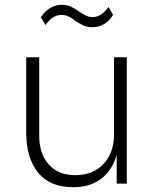

<svg xmlns="http://www.w3.org/2000/svg" viewBox="-20 -763 652 798"><path d="M89 -211V-525H143V-199Q143 -124 182.5 -79.5Q222 -35 293 -35Q367 -35 410.5 -82Q454 -129 454 -205V-525H507V0H465V-120Q447 -56 401 -20.5Q355 15 285 15H282Q188 15 138.5 -45.5Q89 -106 89 -211ZM292 -677Q277 -689 264 -695Q251 -701 235 -701Q199 -701 169 -659L150 -691Q166 -716 188 -729.5Q210 -743 236 -743Q258 -743 274.5 -735.5Q291 -728 309 -715Q325 -704 337.5 -698Q350 -692 365 -692Q401 -692 431 -734L450 -701Q418 -650 363 -650Q342 -650 327 -657Q312 -664 292 -677Z"/></svg>

Font: Sora-SIA ExtraLight
Style: Regular
Weight: 200
Designer: Jonathan Barnbrook, Julián Moncada
Foundry: Barnbrook Fonts
Version: Version 2.000